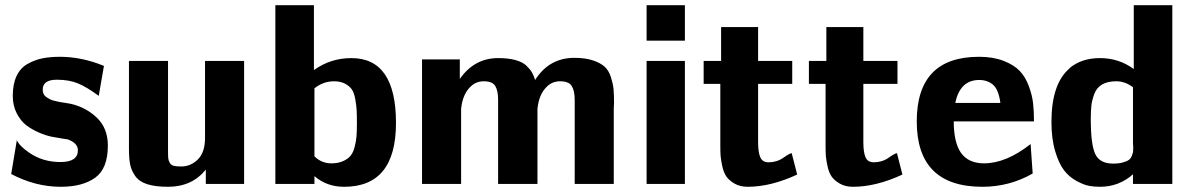

<svg xmlns="http://www.w3.org/2000/svg" viewBox="-20 -706 4587 737"><path d="M23 -38 45 -170 44 -169Q55 -145 92 -120Q144 -84 212 -84Q279 -84 279 -129Q279 -157 240 -171Q239 -171 220 -174Q201 -177 179.5 -181Q158 -185 130 -197Q102 -209 80.5 -225.5Q59 -242 44 -271.5Q29 -301 29 -338Q29 -383 43.5 -414Q58 -445 85.5 -460.5Q113 -476 142.5 -482Q172 -488 210 -488Q294 -488 379 -453L359 -338Q313 -372 279 -386Q245 -400 198 -400Q144 -400 144 -362Q144 -353 147 -346Q150 -339 157 -334Q164 -329 170.5 -325.5Q177 -322 189 -319Q201 -316 209 -314.5Q217 -313 231.5 -311Q246 -309 254 -307Q312 -293 353 -253Q394 -213 394 -147Q394 -59 345.5 -24Q297 11 213 11Q116 11 23 -38Z M475 -134V-472H625V-125Q625 -105 626 -97Q627 -89 632 -80.5Q637 -72 647 -69.5Q657 -67 676 -67Q712 -67 739.5 -94Q767 -121 767 -177V-472H917V0H770V-55Q717 11 625 11Q576 11 545 1Q514 -9 499 -30.5Q484 -52 479.5 -75Q475 -98 475 -134Z M1037 0V-686H1185V-437Q1249 -483 1329 -483Q1500 -483 1500 -234Q1500 11 1301 11Q1234 11 1187 -30V0ZM1187 -106Q1214 -79 1252 -79Q1278 -79 1297 -87.5Q1316 -96 1326 -108.5Q1336 -121 1341.5 -142.5Q1347 -164 1348.5 -183.5Q1350 -203 1350 -232Q1350 -265 1349 -283.5Q1348 -302 1343.5 -326.5Q1339 -351 1330 -363.5Q1321 -376 1304 -385Q1287 -394 1262 -394Q1221 -394 1187 -367V-334V-171Z M1600 0V-478H1745V-403Q1801 -483 1892 -483Q1931 -483 1958.5 -475.5Q1986 -468 2000.5 -454Q2015 -440 2022 -428Q2029 -416 2034 -399Q2088 -484 2185 -484Q2227 -484 2256.5 -474Q2286 -464 2301.5 -449.5Q2317 -435 2325 -410Q2333 -385 2335 -364.5Q2337 -344 2337 -311Q2337 -307 2336.5 -300.5Q2336 -294 2336 -291V0H2186V-323Q2186 -358 2174.5 -376Q2163 -394 2130 -394Q2102 -394 2082 -376Q2049 -347 2043 -288V0H1892V-323Q1892 -358 1881 -376Q1870 -394 1837 -394Q1809 -394 1789 -376Q1756 -347 1750 -288V0Z M2462 0V-472H2609V0ZM2462 -550V-686H2609V-550Z M2681 -384V-472H2748V-602H2890V-472H3021V-384H2890V-161Q2890 -121 2898.5 -102Q2907 -83 2930 -83Q2962 -83 2987 -100.5Q3012 -118 3019 -118L3040 -36Q2939 11 2850 11Q2821 11 2800 -1Q2779 -13 2768.5 -28Q2758 -43 2752.5 -68Q2747 -93 2746 -108.5Q2745 -124 2745 -146V-384Z M3085 -384V-472H3152V-602H3294V-472H3425V-384H3294V-161Q3294 -121 3302.5 -102Q3311 -83 3334 -83Q3366 -83 3391 -100.5Q3416 -118 3423 -118L3444 -36Q3343 11 3254 11Q3225 11 3204 -1Q3183 -13 3172.5 -28Q3162 -43 3156.5 -68Q3151 -93 3150 -108.5Q3149 -124 3149 -146V-384Z M3499 -240Q3499 -488 3738 -488Q3792 -488 3832 -472.5Q3872 -457 3894 -434Q3916 -411 3929 -376Q3942 -341 3945.5 -310Q3949 -279 3949 -240H3641Q3641 -159 3669 -119Q3698 -79 3757 -79Q3842 -79 3936 -153L3944 -40Q3855 11 3751 11Q3499 11 3499 -240ZM3647 -311H3820Q3813 -363 3791.5 -381Q3770 -399 3739 -399Q3665 -399 3647 -311Z M4016 -238Q4016 -385 4086 -444H4085Q4131 -483 4202 -483Q4275 -483 4332 -441V-686H4480V0H4329V-18V-37Q4275 11 4202 11Q4181 11 4161 7.5Q4141 4 4113 -11Q4085 -26 4065 -51.5Q4045 -77 4030.5 -125Q4016 -173 4016 -238ZM4167 -249Q4167 -150 4184.5 -114Q4202 -78 4253 -78Q4275 -78 4290.5 -82.5Q4306 -87 4313.5 -92.5Q4321 -98 4325 -109Q4329 -120 4329.5 -125Q4330 -130 4330 -142L4329 -155V-371Q4299 -394 4265 -394Q4232 -394 4211 -382Q4190 -370 4181 -346.5Q4172 -323 4169.5 -302.5Q4167 -282 4167 -249Z"/></svg>

Font: Coval
Style: Black
Weight: 1000
Foundry: Context Ltd
Version: Version 001.000